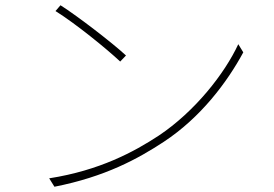

<svg xmlns="http://www.w3.org/2000/svg" viewBox="-20 -709 1040 730"><path d="M210 -689 191 -667C268 -619 387 -522 437 -475L459 -498C411 -543 275 -648 210 -689ZM167 -31 187 1C380 -37 504 -105 603 -170C744 -263 844 -397 905 -510L886 -541C834 -429 721 -285 583 -193C490 -132 359 -61 167 -31Z"/></svg>

Font: Noto Sans T Chinese Thin
Style: Regular
Weight: 100
Designer: Ryoko NISHIZUKA (kana & ideographs); Paul D. Hunt (Latin, Greek & Cyrillic); Wenlong ZHANG (bopomofo); Sandoll Communica
Foundry: Adobe Systems Incorporated
Version: Version 1.000;PS 1;hotconv 1.0.78;makeotf.lib2.5.61930